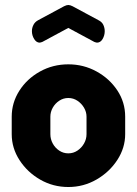

<svg xmlns="http://www.w3.org/2000/svg" viewBox="-20 -740 549 770"><path d="M254 10Q193 10 141.5 -19.5Q90 -49 58.5 -97.5Q27 -146 27 -202V-272Q27 -328 57.5 -376Q88 -424 140 -453Q192 -482 254 -482Q315 -482 367 -453.5Q419 -425 450.5 -377.5Q482 -330 482 -272V-202Q482 -147 450.5 -98.5Q419 -50 367 -20Q315 10 254 10ZM254 -125Q274 -125 290.5 -136Q307 -147 317 -164.5Q327 -182 327 -202V-272Q327 -291 317 -308Q307 -325 290.5 -336Q274 -347 254 -347Q234 -347 217.5 -336Q201 -325 191.5 -308Q182 -291 182 -272V-202Q182 -182 191.5 -164.5Q201 -147 217.5 -136Q234 -125 254 -125ZM139 -569Q126 -569 117 -583.5Q108 -598 108 -615Q108 -628 114 -640Q120 -652 133 -659L237 -715Q247 -720 254 -720Q261 -720 271 -715L375 -659Q389 -652 394.5 -640Q400 -628 400 -615Q400 -598 391.5 -583.5Q383 -569 369 -569Q367 -569 364 -570Q361 -571 358 -572L254 -628L150 -572Q147 -571 144 -570Q141 -569 139 -569Z"/></svg>

Font: Dosis ExtraLight ExtraBold
Style: Regular
Weight: 800
Version: Version 3.001; ttfautohint (v1.8.2)